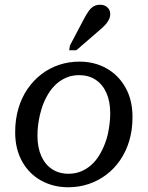

<svg xmlns="http://www.w3.org/2000/svg" viewBox="-20 -778 623 810"><path d="M423 -173Q431 -193 435.5 -214.5Q440 -236 442.5 -257.5Q445 -279 445 -300Q445 -350 429 -386Q413 -422 383.5 -441.5Q354 -461 314 -461Q285 -461 261 -451Q237 -441 218 -424Q199 -407 184.5 -383.5Q170 -360 160 -333Q153 -313 148 -291.5Q143 -270 140.5 -248.5Q138 -227 138 -206Q138 -156 154 -120Q170 -84 199.5 -64.5Q229 -45 269 -45Q298 -45 322 -55Q346 -65 365 -82Q384 -99 398.5 -122.5Q413 -146 423 -173ZM44 -220Q44 -274 57.5 -320Q71 -366 96 -402.5Q121 -439 155 -465Q189 -491 229.5 -504.5Q270 -518 315 -518Q379 -518 429.5 -489.5Q480 -461 509.5 -408.5Q539 -356 539 -284Q539 -230 525.5 -184.5Q512 -139 487 -102.5Q462 -66 428 -40.5Q394 -15 353.5 -1.5Q313 12 268 12Q205 12 154 -16Q103 -44 73.5 -96.5Q44 -149 44 -220ZM333 -696Q345 -719 355 -732.5Q365 -746 376.5 -752Q388 -758 402 -758Q421 -758 433 -747Q445 -736 445 -719Q445 -707 440 -696.5Q435 -686 426.5 -676Q418 -666 405 -655L302 -566H272L275 -586Z"/></svg>

Font: Roboto Serif 20pt
Style: Italic
Weight: 400
Italic angle: -10°
Designer: Greg Gazdowicz
Foundry: Commercial Type
Version: Version 1.008